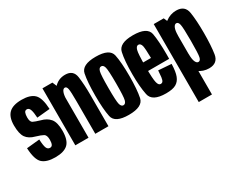

<svg xmlns="http://www.w3.org/2000/svg" viewBox="-103 -1064 2156 1745"><g transform="rotate(-30 975.0 -192.0)"><path d="M199.5 4Q292.5 4 334 -36.2Q375.5 -76.5 375.5 -174Q375.5 -262 343 -300.8Q310.5 -339.5 252 -354Q201 -369 179.2 -380Q157.5 -391 157.5 -437Q157.5 -468 164.8 -486Q172 -504 192 -504Q213.5 -504 223.5 -476Q233.5 -448 236.5 -390.5L372.5 -403.5Q367 -522 325 -562.5Q283 -603 192.5 -603Q101 -603 59 -562.5Q17 -522 17 -435.5Q17 -347.5 45 -307.2Q73 -267 136 -250.5Q189 -235 212 -221.8Q235 -208.5 235 -160Q235 -129.5 227.2 -112.2Q219.5 -95 200 -95Q176.5 -95 166 -119.5Q155.5 -144 152.5 -210L16.5 -196.5Q22.5 -74 65.8 -35Q109 4 199.5 4Z M410 0H548.5V-517L514.5 -598H410ZM619.5 0H757.5V-330.5Q757.5 -436 746.2 -519.2Q735 -602.5 649 -602.5Q574.5 -602.5 527 -546Q479.5 -489.5 479.5 -407L547.5 -392.5Q547.5 -444 558.5 -473Q569.5 -502 588.5 -502Q607.5 -502 613.5 -471.8Q619.5 -441.5 619.5 -338.5Z M971.5 4Q1117.5 4 1134.2 -77.5Q1151 -159 1151 -300.5Q1151 -442.5 1134.2 -523.8Q1117.5 -605 971.5 -605Q826 -605 809.2 -523.8Q792.5 -442.5 792.5 -300.5Q792.5 -159 809.2 -77.5Q826 4 971.5 4ZM971.5 -96.5Q949 -96.5 940 -129.5Q931 -162.5 931 -300Q931 -438.5 940 -471.5Q949 -504.5 971.5 -504.5Q994.5 -504.5 1003.5 -471.5Q1012.5 -438.5 1012.5 -300Q1012.5 -162.5 1003.5 -129.5Q994.5 -96.5 971.5 -96.5Z M1362 4V-94.5Q1339 -94.5 1330 -132.5Q1320 -169.5 1320 -301Q1320 -435.5 1330 -470Q1340 -505.5 1362 -505.5Q1386 -505.5 1394.5 -471.5Q1401 -440.5 1402.5 -344H1307.5V-254.5H1541.5Q1542 -277 1542 -301Q1542 -440.5 1527 -523Q1510 -605 1362 -605Q1216.5 -605 1199.5 -522.5Q1181.5 -440.5 1181.5 -301.5Q1181.5 -170.5 1199.5 -83Q1215.5 4 1362 4ZM1362 -94.5V4Q1432.5 4 1467.5 -16.5Q1502.5 -36.5 1519 -79.5Q1535.5 -121.5 1538 -203.5L1402.5 -213.5Q1400 -174.5 1396.5 -144.5Q1392.5 -115 1383.5 -104.5Q1375.5 -94.5 1362 -94.5Z M1578 220.5H1716.5V-519.5L1682.5 -598H1578ZM1814.5 2.5Q1906 2.5 1919.5 -83.5Q1933 -169.5 1933 -300Q1933 -431.5 1919.5 -517.2Q1906 -603 1814.5 -603Q1752.5 -603 1701.8 -564.5Q1651 -526 1651 -451.5L1717 -398Q1717 -449 1728.5 -475.8Q1740 -502.5 1758.5 -502.5Q1779.5 -502.5 1787 -469.2Q1794.5 -436 1794.5 -300Q1794.5 -162 1787 -129.2Q1779.5 -96.5 1758.5 -96.5Q1740 -96.5 1728.5 -123Q1717 -149.5 1717 -203.5L1651 -147.5Q1651 -73 1701.8 -35.2Q1752.5 2.5 1814.5 2.5Z"/></g></svg>

Font: Anybody ExtraCondensed
Style: Bold
Weight: 700
Width: 2
Version: Version 1.113;gftools[0.9.25]